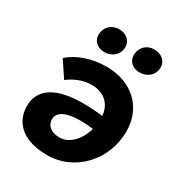

<svg xmlns="http://www.w3.org/2000/svg" viewBox="-174 -848 913 976"><g transform="rotate(30 282.5 -360.0)"><path d="M283 -532C196 -532 113 -502 67 -458L129 -365C165 -393 212 -414 264 -414C332 -414 382 -375 388 -304C346 -309 307 -311 271 -311C122 -311 31 -262 31 -157C31 -52 112 9 244 9C408 9 534 -130 534 -296C534 -440 429 -532 283 -532ZM235 -590C277 -590 315 -619 315 -666C315 -703 284 -729 243 -729C200 -729 165 -698 165 -652C165 -616 193 -590 235 -590ZM441 -590C485 -590 522 -619 522 -666C522 -703 492 -729 448 -729C405 -729 372 -698 372 -652C372 -616 399 -590 441 -590ZM175 -163C175 -206 225 -228 304 -228C329 -228 355 -226 380 -223C361 -154 312 -100 254 -100C208 -100 175 -122 175 -163Z"/></g></svg>

Font: Fixel Text 20240404
Style: Bold Italic
Weight: 700
Width: 4
Italic angle: -10°
Designer: AlfaBravo + MacPaw
Foundry: Kyrylo Tkachov, Marchela Mozhyna, Serhii Makarenko, Maria Weinstein, Zakhar Kryvoshyya
Version: Version 1.211;Glyphs 3.2 (3225)